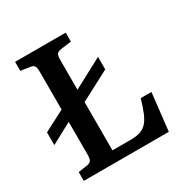

<svg xmlns="http://www.w3.org/2000/svg" viewBox="-160 -842 958 982"><g transform="rotate(-30 318.5 -351.5)"><path d="M522 -221H585L560 0H58V-52L111 -60Q130 -63 136 -73Q142 -83 142 -111V-300L19 -234V-309L142 -373V-595Q142 -621 135.5 -630.5Q129 -640 109 -642L58 -650V-703H357V-650L295 -642Q276 -639 269.5 -630Q263 -621 263 -595V-420L438 -513V-439L263 -347V-62H368Q401 -62 424 -68.5Q447 -75 464 -92.5Q481 -110 494.5 -141.5Q508 -173 522 -221Z"/></g></svg>

Font: Literata 18pt Medium
Style: Regular
Weight: 500
Designer: Latin by Veronika Burian and Jose Scaglione. Greek by Irene Vlachou. Cyrillic by Vera Evstafieva.
Foundry: TypeTogether
Version: Version 3.103;gftools[0.9.29]